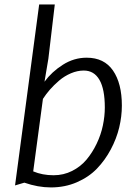

<svg xmlns="http://www.w3.org/2000/svg" viewBox="-20 -819 606 847"><path d="M46.4 -1 152.8 -799.3H221.7L193.4 -560.1L176.3 -458.5Q208 -502 257.1 -533.2Q306.2 -564.5 362.3 -564.5Q439.5 -564.5 478.5 -507.8Q517.6 -451.2 517.6 -353Q517.6 -305.7 505.9 -256.6Q494.1 -207.5 468.8 -159.9Q443.4 -112.3 407.7 -75.2Q372.1 -38.1 319.3 -15.1Q266.6 7.8 204.6 7.8Q147.5 7.8 87.4 -13.2ZM349.6 -507.8Q321.3 -507.8 292.7 -495.6Q264.2 -483.4 241 -463.6Q217.8 -443.8 200.2 -423.6Q182.6 -403.3 169.4 -382.8L126.5 -63Q167 -45.9 216.3 -45.9Q260.3 -45.9 298.1 -64.9Q335.9 -84 361.8 -115Q387.7 -146 406.5 -185.3Q425.3 -224.6 433.8 -265.4Q442.4 -306.2 442.4 -344.7Q442.4 -425.8 418.7 -466.8Q395 -507.8 349.6 -507.8Z"/></svg>

Font: HaufeMerriweatherSansLt
Style: Italic
Weight: 300
Designer: Eben Sorkin ( eben@eyebytes.com )
Foundry: Eben Sorkin
Version: Version 1.56